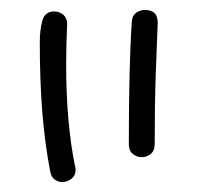

<svg xmlns="http://www.w3.org/2000/svg" viewBox="-20 -747 397 386"><path d="M115 -698Q114 -677 113.5 -657Q113 -637 113 -617Q113 -500 131 -412Q132 -411 132 -405Q132 -394 123.5 -387.5Q115 -381 105 -381Q97 -381 90 -386Q83 -391 81 -402Q70 -459 65 -522Q60 -585 60 -663Q60 -686 65 -705Q70 -724 89 -724Q99 -724 107 -717.5Q115 -711 115 -698ZM297 -700Q295 -655 293 -595Q291 -535 291 -457Q291 -444 283 -437.5Q275 -431 265 -431Q255 -431 247 -437.5Q239 -444 239 -457Q239 -615 245 -704Q246 -716 254 -721.5Q262 -727 271 -727Q298 -727 297 -700Z"/></svg>

Font: Nelagoney
Style: Regular
Weight: 400
Designer: Kanati
Foundry: Kanati and Michael Everson
Version: Version 2.000